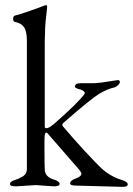

<svg xmlns="http://www.w3.org/2000/svg" viewBox="-20 -725 519 750"><path d="M344.2 -399.9Q366.7 -399.9 439.9 -412.1Q447.8 -412.1 448.2 -405.3Q448.2 -398.9 441.4 -392.6Q434.6 -386.2 428.2 -383.8Q399.4 -377.9 367.2 -358.4Q335 -338.9 230 -247.1Q218.8 -238.3 227.1 -230Q263.2 -187 309.6 -136.7Q356 -86.4 374 -69.8Q410.2 -35.6 456.1 -22Q479 -14.6 479 -4.9Q479 4.9 459 4.9L276.9 0Q253.9 0 253.9 -8.8Q253.9 -20 275.9 -27.8Q297.9 -35.6 297.9 -45.9Q297.9 -50.8 291 -60.1L165 -205.1Q163.1 -208 159.2 -206.5Q155.3 -205.1 154.3 -192.4Q153.3 -179.7 153.8 -133.8Q153.8 -87.9 154.8 -64.9Q154.8 -34.2 189.9 -23.9Q212.9 -16.6 212.9 -6.8Q212.9 2.9 189.9 2.9L120.1 -2L42 2.9Q19 2.9 19 -6.3Q19 -15.6 37.1 -21.5Q55.2 -27.3 62 -32.2Q85 -42 85 -64.9V-565.9Q85 -601.1 74.7 -617.7Q64 -634.3 39.1 -639.2Q31.2 -640.6 31.2 -651.4Q31.2 -662.1 38.1 -664.1Q67.9 -670.9 155.8 -704.1H157.2L158.2 -705.1Q164.1 -705.1 164.1 -698.7Q164.1 -692.4 159.7 -656.2Q155.3 -620.1 154.8 -562V-231Q154.8 -222.2 165 -224.6Q175.3 -227.1 195.8 -245.1Q285.6 -324.2 310.1 -357.9Q311 -358.9 311 -360.8Q311 -372.1 285.2 -377.9Q272.9 -381.8 272.9 -386.2Q272.9 -400.4 294.9 -399.9Z"/></svg>

Font: EBGaramond
Style: Regular
Weight: 400
Version: Version 000.012g